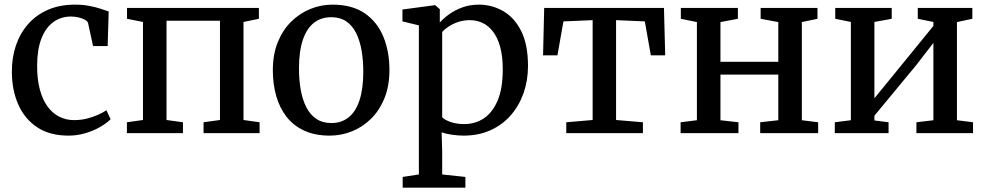

<svg xmlns="http://www.w3.org/2000/svg" viewBox="-20 -588 4355 848"><path d="M283 11Q199.5 11 144 -26Q88.5 -63 60.5 -127Q32.5 -191 32.5 -270.5Q32 -332.5 50 -386.2Q68 -440 103.5 -480.8Q139 -521.5 191.2 -544.5Q243.5 -567.5 311.5 -567.5Q345.5 -567.5 374.2 -562Q403 -556.5 424.8 -549.2Q446.5 -542 460 -537.5L455.5 -384.5H391L369 -486Q367 -494 355.5 -500.5Q344 -507 327.5 -511Q311 -515 293.5 -515Q249 -515 215.5 -490.5Q182 -466 163.2 -418.5Q144.5 -371 144 -300.5Q143.5 -239 155.8 -193.2Q168 -147.5 190 -117.5Q212 -87.5 242 -72.5Q272 -57.5 307 -57.5Q337 -57.5 364 -64.2Q391 -71 413 -81Q435 -91 450 -101L468.5 -61.5Q452 -44.5 423.2 -27.8Q394.5 -11 358 0Q321.5 11 283 11Z M540.5 0V-48L611.5 -58V-491L541 -505V-553H1123.5V-505L1055.5 -491V-58L1126.5 -48V0H879V-48L951.5 -58V-496.5H715.5V-58L788 -48V0Z M1185 -277.5Q1185 -348 1207 -402Q1229 -456 1266.5 -492.8Q1304 -529.5 1351 -548.5Q1398 -567.5 1448 -567.5Q1535.5 -567.5 1591 -529.2Q1646.5 -491 1673.2 -425.8Q1700 -360.5 1700 -279Q1700 -208.5 1678 -154.2Q1656 -100 1618.5 -63.2Q1581 -26.5 1534 -7.8Q1487 11 1436.5 11Q1371.5 11 1323.8 -11Q1276 -33 1245.5 -72.2Q1215 -111.5 1200 -164Q1185 -216.5 1185 -277.5ZM1443.5 -44.5Q1488 -44.5 1519.5 -69.5Q1551 -94.5 1567.8 -145Q1584.5 -195.5 1584.5 -271Q1584.5 -322 1576.8 -366Q1569 -410 1552.5 -442.8Q1536 -475.5 1509 -493.8Q1482 -512 1443.5 -512Q1398 -512 1366.2 -487Q1334.5 -462 1317.5 -411.8Q1300.5 -361.5 1300.5 -285.5Q1300.5 -234 1308.5 -190Q1316.5 -146 1333.5 -113.2Q1350.5 -80.5 1377.8 -62.5Q1405 -44.5 1443.5 -44.5Z M1758.5 241V193.5L1830 182.5V-476L1757.5 -493.5V-546L1899.5 -565H1902.5L1922.5 -547.5V-488.5Q1938.5 -506.5 1963.5 -524.8Q1988.5 -543 2021.8 -555.2Q2055 -567.5 2095 -567.5Q2152 -567.5 2201.5 -539.5Q2251 -511.5 2281.5 -451.8Q2312 -392 2312 -296Q2312 -233 2292.5 -177.2Q2273 -121.5 2236 -79Q2199 -36.5 2146.2 -12.8Q2093.5 11 2027.5 11Q2003 11 1975.5 7Q1948 3 1930.5 -3.5L1933 80.5V182.5L2035.5 193.5V241ZM2030.5 -40Q2078.5 -40 2116.8 -65.2Q2155 -90.5 2177.8 -143.8Q2200.5 -197 2200.5 -281.5Q2200.5 -339 2189.2 -380.2Q2178 -421.5 2157.8 -448Q2137.5 -474.5 2111.2 -486.8Q2085 -499 2055 -499Q2027 -499 2003 -490.8Q1979 -482.5 1961 -470.5Q1943 -458.5 1933 -447V-71Q1940.5 -60 1967.8 -50Q1995 -40 2030.5 -40Z M2481 0V-48L2597.5 -58V-499L2468.5 -493.5L2442 -343.5H2378.5L2383.5 -553H2912.5L2918 -343.5H2854.5L2828 -493.5L2701 -499V-58L2819.5 -48V0Z M2986 0V-48L3058 -57V-490.5L2987 -505V-553H3239V-505L3162 -490.5V-315H3417.5V-490.5L3339.5 -505V-553H3590.5V-505L3521.5 -490.5V-57L3593.5 -48V0H3337.5V-48L3417.5 -57V-258.5H3162V-57L3241.5 -48V0Z M3667 0V-48L3738 -57V-491L3669 -505V-553H3918.5V-505L3842 -491V-154L3913.5 -241.5L4102.5 -473.5V-491L4033.5 -505V-553H4274.5V-505L4206.5 -490.5V-57L4277.5 -48V0H4027.5V-48L4102.5 -57V-398.5L4026 -299.5L3842 -77V-56L3904.5 -48V0Z"/></svg>

Font: Merriweather 24pt
Style: Regular
Weight: 400
Designer: Eben Sorkin
Foundry: Eben Sorkin
Version: Version 2.100